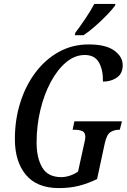

<svg xmlns="http://www.w3.org/2000/svg" viewBox="-20 -951 647 981"><path d="M281 10Q169 10 112.5 -57.5Q56 -125 56 -241Q56 -339 83.5 -426.5Q111 -514 161.5 -581Q212 -648 281 -686Q350 -724 433 -724Q521 -724 564 -692.5Q607 -661 607 -618Q607 -575 577 -554.5Q547 -534 506 -534Q507 -594 485.5 -632Q464 -670 413 -670Q362 -670 317.5 -632.5Q273 -595 239 -531.5Q205 -468 186 -388Q167 -308 167 -222Q167 -144 196 -95Q225 -46 293 -46Q315 -46 338.5 -54Q362 -62 379 -75L409 -212Q413 -228 414.5 -237Q416 -246 416 -251Q416 -275 400 -281.5Q384 -288 360 -288H351L360 -331H603L592 -288H588Q564 -288 544.5 -276Q525 -264 515 -217L476 -36Q428 -13 382.5 -1.5Q337 10 281 10ZM362 -771 365 -784Q388 -814 415 -854Q442 -894 462 -931H570L567 -921Q553 -902 525.5 -873.5Q498 -845 466 -817Q434 -789 407 -771Z"/></svg>

Font: Noto Serif ExtraCondensed Medium
Style: Italic
Weight: 500
Width: 2
Italic angle: -12°
Designer: Monotype Design Team
Foundry: Monotype Imaging Inc.
Version: Version 2.013; ttfautohint (v1.8.4.7-5d5b)